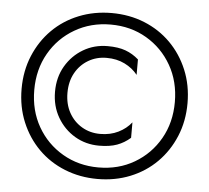

<svg xmlns="http://www.w3.org/2000/svg" viewBox="-52 -765 903 830"><g transform="rotate(5 400.0 -350.0)"><path d="M40 -350Q40 -272 67.5 -206Q95 -140 143.5 -91.5Q192 -43 258 -16.5Q324 10 400 10Q477 10 542.5 -16.5Q608 -43 656.5 -91.5Q705 -140 732.5 -206Q760 -272 760 -350Q760 -428 732.5 -494Q705 -560 656.5 -608.5Q608 -657 542.5 -683.5Q477 -710 400 -710Q324 -710 258 -683.5Q192 -657 143.5 -608.5Q95 -560 67.5 -494Q40 -428 40 -350ZM95 -350Q95 -439 135 -509Q175 -579 244.5 -619.5Q314 -660 400 -660Q487 -660 556 -619.5Q625 -579 665 -509Q705 -439 705 -350Q705 -261 665 -191Q625 -121 556 -80.5Q487 -40 400 -40Q314 -40 244.5 -80.5Q175 -121 135 -191Q95 -261 95 -350ZM239 -350Q239 -399 259.5 -436Q280 -473 315.5 -494Q351 -515 395 -515Q439 -515 473.5 -498Q508 -481 530 -453V-520Q504 -543 472.5 -554.5Q441 -566 395 -566Q337 -566 289.5 -538Q242 -510 213.5 -461.5Q185 -413 185 -350Q185 -288 213.5 -239Q242 -190 289.5 -162Q337 -134 395 -134Q441 -134 472.5 -145.5Q504 -157 530 -180V-247Q508 -219 473.5 -202Q439 -185 395 -185Q351 -185 315.5 -206Q280 -227 259.5 -264Q239 -301 239 -350Z"/></g></svg>

Font: Jost-400-Book
Style: Regular
Weight: 400
Version: Version 3.200; ttfautohint (v0.97) -l 8 -r 50 -G 200 -x 14 -